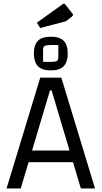

<svg xmlns="http://www.w3.org/2000/svg" viewBox="-20 -1063 573 1083"><path d="M17 0 207 -625H326L516 0H436L271 -553H262L97 0ZM104 -148V-214H431V-148ZM267 -666Q216 -666 193.5 -690Q171 -714 171 -762Q171 -809 193.5 -832.5Q216 -856 267 -856Q317 -856 339.5 -832.5Q362 -809 362 -762Q362 -714 339.5 -690Q317 -666 267 -666ZM223 -714H267Q286 -714 297.5 -717.5Q309 -721 309 -740V-809H268Q248 -809 235.5 -805.5Q223 -802 223 -784ZM207 -905 188 -935 333 -1039Q339 -1043 340 -1043Q344 -1043 347 -1039L386 -990Q392 -982 392 -979Q392 -974 385 -969L361 -950Q357 -946 353 -944Q349 -942 340 -940Z"/></svg>

Font: Changa Light
Style: Regular
Weight: 300
Designer: Eduardo Rodriguez Tunni
Foundry: Eduardo Rodriguez Tunni
Version: Version 3.002; ttfautohint (v1.8.2)